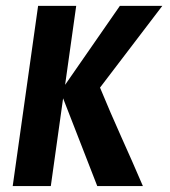

<svg xmlns="http://www.w3.org/2000/svg" viewBox="-20 -625 571 645"><path d="M108 -605.3H236L198.7 -340L382.7 -605.3H525.3L316 -330.7Q350.7 -246.7 387.3 -165.3Q424 -84 460 0H306.7L192 -294.7L150.7 0H22.7Z"/></svg>

Font: Timmana
Style: Regular
Weight: 400
Designer: Appaji Ambarisha Darbha
Foundry: Andhrapradesh Society for Knowledge Networks
Version: Version 1.0.4; ttfautohint (v1.2.42-39fb)